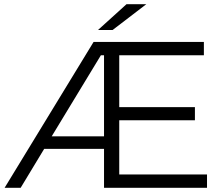

<svg xmlns="http://www.w3.org/2000/svg" viewBox="-20 -901 1073 921"><path d="M682 -881H587L450 -757H520ZM552 -64V-324H915V-387H552V-636H958V-700H429L2 0H79L192 -187H479V0H973V-64ZM228 -247 464 -636H479V-247Z"/></svg>

Font: Montserrat Lite
Style: Regular
Weight: 400
Designer: Julieta Ulanovsky
Foundry: Julieta Ulanovsky
Version: Version 7.200;PS 007.200;hotconv 1.0.88;makeotf.lib2.5.64775